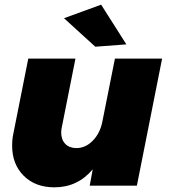

<svg xmlns="http://www.w3.org/2000/svg" viewBox="-20 -795 722 822"><path d="M32 -171Q32 -200 37 -222L101 -544H303L245 -252Q242 -239 242 -228Q242 -197 259.5 -179Q277 -161 307 -161Q346 -161 377 -192.5Q408 -224 418 -273L472 -544H674L566 0H364L377 -70Q312 7 213 7Q131 7 81.5 -42.5Q32 -92 32 -171ZM413 -775 521 -605 388 -595 254 -717Z"/></svg>

Font: Gontserrat ExtraBold
Style: Italic
Weight: 800
Italic angle: -11.3°
Designer: Julieta Ulanovsky
Foundry: Julieta Ulanovsky
Version: Version 6.001